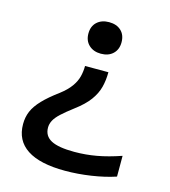

<svg xmlns="http://www.w3.org/2000/svg" viewBox="-111 -619 823 929"><g transform="rotate(15 300.0 -155.0)"><path d="M380 -295Q380 -255 371 -220Q362 -185 337.5 -151.5Q313 -118 266 -83Q229 -55 207 -34.5Q185 -14 176 3.5Q167 21 167 39Q167 81 203.5 100.5Q240 120 320 120Q377 120 432 110Q487 100 551 78V182Q497 200 430.5 210Q364 220 300 220Q174 220 110 178Q46 136 46 54Q46 19 58.5 -10.5Q71 -40 100.5 -71Q130 -102 179 -138Q213 -164 231.5 -190Q250 -216 256.5 -242Q263 -268 263 -295ZM321 -530Q359 -530 381.5 -509Q404 -488 404 -451Q404 -415 381.5 -393.5Q359 -372 321 -372Q284 -372 261 -393.5Q238 -415 238 -451Q238 -488 261 -509Q284 -530 321 -530Z"/></g></svg>

Font: M PLUS Code Latin Expanded Medium
Style: Regular
Weight: 500
Width: 7
Designer: Coji Morishita
Foundry: UNDERFOREST DESIGN
Version: Version 1.002; ttfautohint (v1.8.3)